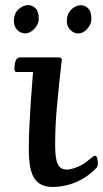

<svg xmlns="http://www.w3.org/2000/svg" viewBox="-20 -726 407 759"><path d="M188.3 13Q137.2 13 115.5 -21.3Q93.8 -55.6 93.8 -135.5Q93.8 -179.9 96.2 -228.8Q98.6 -277.7 101.6 -321.7Q104.6 -365.8 107.3 -397.8Q110 -429.8 110.6 -441.3H46Q41 -441.3 39.1 -444Q37.1 -446.7 37.1 -455.1Q37.1 -473.1 42.1 -486Q47.1 -499 59.4 -499H212.9Q219.2 -499 222.5 -495.2Q225.7 -491.3 223.7 -484.4Q213.8 -398.4 205.9 -314.2Q198 -229.9 198 -156.3Q198 -114.9 203 -93.2Q208 -71.5 218.4 -63.6Q228.9 -55.6 244.5 -55.6Q260.4 -55.6 285.8 -65.9Q311.3 -76.1 332.1 -94.6Q342.6 -103.5 347.9 -106.9Q353.3 -110.3 356 -110.3Q361 -110.3 364 -101.2Q366.9 -92.2 366.9 -82.3Q366.9 -68.5 361 -62Q335.5 -35.6 306.9 -19.2Q278.3 -2.7 248.2 5.1Q218.2 13 188.3 13ZM79.7 -594Q66.9 -594 56.8 -600.7Q46.7 -607.3 40.8 -618.2Q34.9 -629.1 34.9 -642.3Q34.9 -673.2 53.4 -689.5Q71.9 -705.8 92.5 -705.8Q106.6 -705.8 119.9 -693.8Q133.2 -681.8 133.2 -651.2Q133.2 -637.1 124.8 -623.7Q116.4 -610.2 104 -602.1Q91.6 -594 79.7 -594ZM289.9 -593.7Q277.4 -593.7 267.2 -600.4Q256.9 -607 250.5 -617.9Q244.2 -628.8 244.2 -642Q244.2 -662.7 252.7 -676.6Q261.2 -690.5 274.5 -698Q287.8 -705.5 300.5 -705.5Q314.6 -705.5 327.9 -693.5Q341.3 -681.5 341.3 -650.9Q341.3 -636.8 333.3 -623.4Q325.3 -609.9 313.5 -601.8Q301.8 -593.7 289.9 -593.7Z"/></svg>

Font: Briem Hand Thin
Style: Regular
Weight: 100
Designer: Gunnlaugur SE Briem, Eben Sorkin
Foundry: Sorkin Type Co.
Version: Version 1.003